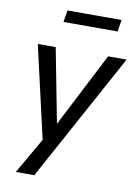

<svg xmlns="http://www.w3.org/2000/svg" viewBox="-95 -750 711 992"><g transform="rotate(10 261.0 -254.0)"><path d="M59 180 176 -23 173 20 56 -491H150L229 -82H215L425 -491H522L156 180ZM167 -626 177 -688H461L451 -626Z"/></g></svg>

Font: Nunito Sans 10pt SemiCondensed Medium
Style: Italic
Weight: 500
Width: 4
Italic angle: -9°
Designer: Vernon Adams
Foundry: Vernon Adams
Version: Version 3.101;gftools[0.9.27]